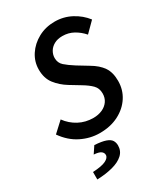

<svg xmlns="http://www.w3.org/2000/svg" viewBox="-217 -763 953 1092"><g transform="rotate(-30 259.0 -216.5)"><path d="M234 12Q172 12 113.5 -17Q55 -46 13 -106L79 -167Q108 -127 151 -104Q194 -81 246 -81Q278 -81 304 -92.5Q330 -104 345 -125.5Q360 -147 360 -176Q360 -210 339 -231.5Q318 -253 281 -275L215 -315Q171 -342 142 -379.5Q113 -417 113 -474Q113 -526 141.5 -569.5Q170 -613 218.5 -639.5Q267 -666 327 -666Q385 -666 435 -639.5Q485 -613 518 -570L455 -507Q430 -536 397 -554.5Q364 -573 324 -573Q292 -573 269.5 -560.5Q247 -548 235.5 -528Q224 -508 224 -486Q224 -454 246.5 -434Q269 -414 307 -390L376 -348Q424 -320 448 -285Q472 -250 472 -194Q472 -136 442 -89.5Q412 -43 358.5 -15.5Q305 12 234 12ZM89 233V184Q148 181 174.5 168Q201 155 201 136Q201 121 187.5 111.5Q174 102 142 100L172 55Q220 58 245 67Q270 76 279 90.5Q288 105 288 124Q288 160 262.5 183.5Q237 207 192 219Q147 231 89 233Z"/></g></svg>

Font: Source Sans 3 ExtraLight SemiBold
Style: Italic
Weight: 600
Italic angle: -11°
Version: Version 3.052;hotconv 1.1.0;makeotfexe 2.6.0